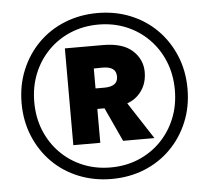

<svg xmlns="http://www.w3.org/2000/svg" viewBox="-52 -765 903 830"><g transform="rotate(-5 400.0 -350.0)"><path d="M385 -319 463 -150H599L489 -319ZM247 -570V-150H364V-570ZM321 -472 403 -473Q431 -473 446 -462.5Q461 -452 461 -429Q461 -407 446 -396.5Q431 -386 403 -386H321V-297H412Q498 -297 540 -336.5Q582 -376 582 -438Q582 -493 540 -531.5Q498 -570 412 -570H321ZM95 -350Q95 -417 118 -473.5Q141 -530 182.5 -572Q224 -614 279.5 -637Q335 -660 400 -660Q465 -660 520.5 -637Q576 -614 617.5 -572Q659 -530 682 -473.5Q705 -417 705 -350Q705 -283 682 -226.5Q659 -170 617.5 -128Q576 -86 520.5 -63Q465 -40 400 -40Q335 -40 279.5 -63Q224 -86 182.5 -128Q141 -170 118 -226.5Q95 -283 95 -350ZM40 -350Q40 -272 67.5 -206Q95 -140 143.5 -91.5Q192 -43 258 -16.5Q324 10 400 10Q477 10 542.5 -16.5Q608 -43 656.5 -91.5Q705 -140 732.5 -206Q760 -272 760 -350Q760 -428 732.5 -494Q705 -560 656.5 -608.5Q608 -657 542.5 -683.5Q477 -710 400 -710Q324 -710 258 -683.5Q192 -657 143.5 -608.5Q95 -560 67.5 -494Q40 -428 40 -350Z"/></g></svg>

Font: Jost ExtraBold
Style: Regular
Weight: 800
Version: Version 3.710